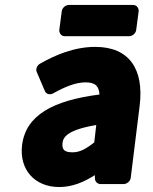

<svg xmlns="http://www.w3.org/2000/svg" viewBox="-20 -717 618 774"><path d="M69 -132C57 -33 120 37 219 37C271 37 319 17 362 -11L363 4C363 15 373 25 385 25H479C490 25 505 15 507 0L543 -291C561 -437 502 -528 364 -528C279 -528 202 -495 141 -460C130 -454 123 -439 128 -427L161 -350C167 -336 183 -334 195 -341C240 -366 284 -385 325 -385C367 -385 379 -367 381 -336C194 -312 84 -253 69 -132ZM232 -141C235 -166 255 -194 368 -213L360 -143C326 -116 301 -103 273 -103C240 -103 229 -113 232 -141ZM219 -596C218 -585 226 -571 241 -571H501C512 -571 527 -581 529 -596L539 -672C540 -683 532 -697 517 -697H257C246 -697 231 -687 229 -672Z"/></svg>

Font: Falling Sky
Style: BlkObl
Weight: 900
Designer: Paul D. Hunt
Foundry: Adobe Systems Incorporated
Version: Version 1.02